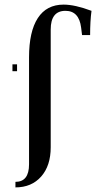

<svg xmlns="http://www.w3.org/2000/svg" viewBox="-20 -597 417 833"><path d="M47 216V192Q106 192 106 116V-348Q106 -460 144 -518.5Q182 -577 256 -577Q305 -577 377 -550Q371 -506 371 -445H336L332 -477Q323 -550 264 -550Q200 -550 200 -469V42Q200 122 158.5 169Q117 216 47 216ZM34 -318H54V-288H34Z"/></svg>

Font: Arapey
Style: Regular
Weight: 400
Designer: Eduardo Rodriguez Tunni
Foundry: Eduardo Rodriguez Tunni
Version: Version 4.000